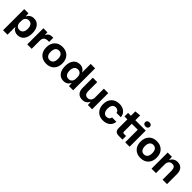

<svg xmlns="http://www.w3.org/2000/svg" viewBox="443 -2539 4510 4510"><g transform="rotate(45 2697.5 -284.5)"><path d="M63 167V-536H203L208 -445H216Q233 -490 278 -518Q323 -546 382 -546Q482 -546 541.5 -472Q601 -398 601 -268Q601 -138 541.5 -64Q482 10 382 10Q323 10 278 -17.5Q233 -45 216 -90H210V167ZM326 -109Q387 -109 418.5 -151Q450 -193 450 -268Q450 -343 419.5 -385Q389 -427 329 -427Q272 -427 241 -390Q210 -353 210 -294V-241Q210 -182 241.5 -145.5Q273 -109 326 -109Z M699 0V-536H832L838 -450H843Q875 -543 991 -543H1021V-405H988Q849 -405 846 -280V0Z M1332 9Q1210 9 1136.5 -65Q1063 -139 1063 -268Q1063 -394 1134.5 -470Q1206 -546 1332 -546Q1453 -546 1526.5 -471.5Q1600 -397 1600 -268Q1600 -142 1528.5 -66.5Q1457 9 1332 9ZM1243 -150Q1275 -110 1331 -110Q1387 -110 1419 -150Q1451 -190 1451 -268Q1451 -346 1419.5 -386Q1388 -426 1332 -426Q1276 -426 1243.5 -386Q1211 -346 1211 -268Q1211 -190 1243 -150Z M1905 9Q1806 9 1746.5 -64.5Q1687 -138 1687 -268Q1687 -398 1746 -472Q1805 -546 1905 -546Q1965 -546 2009.5 -518.5Q2054 -491 2071 -446H2077V-729H2224V0H2085L2079 -91H2071Q2054 -46 2009.5 -18.5Q1965 9 1905 9ZM1958 -110Q2015 -110 2046 -146.5Q2077 -183 2077 -242V-295Q2077 -354 2046 -390.5Q2015 -427 1962 -427Q1900 -427 1868.5 -385Q1837 -343 1837 -268Q1837 -193 1867.5 -151.5Q1898 -110 1958 -110Z M2532 9Q2439 9 2390 -45Q2341 -99 2341 -202V-536H2488V-241Q2488 -110 2590 -110Q2644 -110 2675.5 -147.5Q2707 -185 2707 -240V-536H2854V0H2713L2707 -98H2701Q2682 -47 2636.5 -19Q2591 9 2532 9Z M3216 9Q3095 9 3022.5 -67Q2950 -143 2950 -268Q2950 -394 3023.5 -470Q3097 -546 3221 -546Q3324 -546 3391.5 -490Q3459 -434 3463 -344H3320Q3312 -384 3284.5 -405Q3257 -426 3217 -426Q3160 -426 3129.5 -384Q3099 -342 3099 -268Q3099 -191 3130.5 -151Q3162 -111 3216 -111Q3261 -111 3288.5 -134Q3316 -157 3322 -195H3465Q3459 -103 3390.5 -47Q3322 9 3216 9Z M3745 0Q3668 0 3637.5 -33Q3607 -66 3607 -131V-418H3511V-536H3607V-682L3754 -696V-536H4099V0H3952V-418H3754V-159Q3754 -136 3764 -127.5Q3774 -119 3796 -119H3862V0ZM4026 -736Q4061 -736 4083 -717.5Q4105 -699 4105 -667Q4105 -635 4083 -617Q4061 -599 4026 -599Q3991 -599 3969.5 -617Q3948 -635 3948 -667Q3948 -699 3970 -717.5Q3992 -736 4026 -736Z M4464 9Q4342 9 4268.5 -65Q4195 -139 4195 -268Q4195 -394 4266.5 -470Q4338 -546 4464 -546Q4585 -546 4658.5 -471.5Q4732 -397 4732 -268Q4732 -142 4660.5 -66.5Q4589 9 4464 9ZM4375 -150Q4407 -110 4463 -110Q4519 -110 4551 -150Q4583 -190 4583 -268Q4583 -346 4551.5 -386Q4520 -426 4464 -426Q4408 -426 4375.5 -386Q4343 -346 4343 -268Q4343 -190 4375 -150Z M4828 0V-536H4969L4975 -439H4981Q5002 -491 5047.5 -518.5Q5093 -546 5152 -546Q5238 -546 5289.5 -492.5Q5341 -439 5341 -324V0H5194V-292Q5194 -360 5170 -393Q5146 -426 5093 -426Q5038 -426 5006.5 -389Q4975 -352 4975 -298V0Z"/></g></svg>

Font: Mona Sans
Style: Bold
Weight: 700
Designer: Deni Anggara
Foundry: GitHub
Version: Version 2.000;Glyphs 3.2.3 (3260)